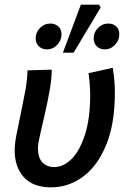

<svg xmlns="http://www.w3.org/2000/svg" viewBox="-20 -792 548 824"><path d="M199 12Q122 12 82.5 -31.5Q43 -75 43 -147Q43 -175 51 -215.5Q59 -256 69 -303.5Q79 -351 88 -399Q97 -447 98 -490L202 -493Q202 -454 193 -403.5Q184 -353 172.5 -303Q161 -253 152 -214Q143 -175 143 -157Q143 -114 162.5 -94.5Q182 -75 212 -75Q253 -75 288 -110.5Q323 -146 345 -215Q367 -284 367 -384Q367 -405 365 -431Q363 -457 360 -478L464 -501Q469 -469 471 -443Q473 -417 473 -395Q473 -260 435.5 -169.5Q398 -79 336 -33.5Q274 12 199 12ZM181 -580Q161 -580 147 -593Q133 -606 133 -628Q133 -653 151.5 -672Q170 -691 196 -691Q216 -691 230 -679Q244 -667 244 -644Q244 -619 225.5 -599.5Q207 -580 181 -580ZM429 -580Q409 -580 395.5 -593Q382 -606 382 -628Q382 -653 400.5 -672Q419 -691 445 -691Q465 -691 478.5 -679Q492 -667 492 -644Q492 -619 473.5 -599.5Q455 -580 429 -580ZM250 -566 327 -772H405L412 -760L296 -566Z"/></svg>

Font: Source Sans 3 Semibold
Style: Italic
Weight: 600
Italic angle: -11°
Designer: Paul D. Hunt
Foundry: Adobe
Version: Version 3.052;hotconv 1.1.0;makeotfexe 2.6.0